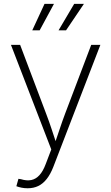

<svg xmlns="http://www.w3.org/2000/svg" viewBox="-20 -775 581 1002"><path d="M65.4 196.8 76.2 158.2 89.4 160.2Q119.1 169.4 143.1 164.6Q167 159.7 185.8 139.2Q204.6 118.7 218.8 80.6L247.6 4.9L37.1 -541H85L220.2 -183.1Q236.3 -141.1 250 -99.4Q263.7 -57.6 277.3 -16.6H262.7Q276.9 -57.6 290.8 -99.6Q304.7 -141.6 320.3 -183.1L456.1 -541H503.9L257.8 97.2Q243.2 134.3 223.9 158.9Q204.6 183.6 179.9 195.6Q155.3 207.5 124.5 207.5Q107.9 207.5 93 204.6Q78.1 201.7 65.4 196.8ZM187 -616.7H148.4L212.4 -754.9H261.7ZM324.7 -616.7H285.6L367.2 -754.9H418Z"/></svg>

Font: Inter 17pt ExtraLight
Style: Regular
Weight: 250
Version: Version 4.001;git-66647c0bb